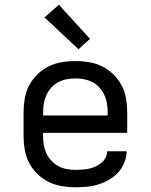

<svg xmlns="http://www.w3.org/2000/svg" viewBox="-20 -787 640 815"><path d="M300 8Q271 8 241.5 3Q212 -2 186 -15Q160 -28 138.5 -49Q117 -70 103.5 -96Q90 -122 85 -151.5Q80 -181 80 -210V-310Q80 -339 85 -368.5Q90 -398 103.5 -424Q117 -450 138.5 -471Q160 -492 186 -505Q212 -518 241.5 -523Q271 -528 300 -528Q329 -528 358.5 -523Q388 -518 414 -505Q440 -492 461.5 -471Q483 -450 496.5 -424Q510 -398 515 -368.5Q520 -339 520 -310V-223H163V-210Q163 -191 166 -172Q169 -153 177 -136Q185 -119 198 -105Q211 -91 227.5 -82Q244 -73 262.5 -69.5Q281 -66 300 -66Q315 -66 329.5 -67Q344 -68 358 -71Q372 -74 385 -80Q398 -86 409.5 -95Q421 -104 428 -117.5Q435 -131 435 -145H518Q517 -120 507.5 -96.5Q498 -73 481.5 -55Q465 -37 443.5 -24.5Q422 -12 398.5 -4.5Q375 3 350 5.5Q325 8 300 8ZM163 -297H437V-310Q437 -329 434 -347.5Q431 -366 423 -383.5Q415 -401 402.5 -415Q390 -429 373 -438Q356 -447 337.5 -450.5Q319 -454 300 -454Q281 -454 262.5 -450.5Q244 -447 227 -438Q210 -429 197.5 -415Q185 -401 177 -383.5Q169 -366 166 -347.5Q163 -329 163 -310ZM313 -578 169 -713 230 -767 362 -622Z"/></svg>

Font: R Plex Mono
Style: Regular
Weight: 400
Monospace: yes
Designer: Belleve Invis
Foundry: Belleve Invis
Version: Version 31.8.0